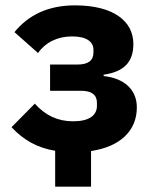

<svg xmlns="http://www.w3.org/2000/svg" viewBox="-20 -557 571 717"><path d="M186 6C118 -5 67 -35 23 -82L110 -170C149 -126 196 -104 253 -104C313 -104 342 -126 342 -162V-173C342 -203 322 -218 283 -218H167V-316H270C309 -316 329 -331 329 -361V-371C329 -402 302 -421 249 -421C194 -421 149 -398 122 -359L34 -437C86 -501 160 -537 260 -537C405 -537 478 -477 478 -393C478 -325 443 -289 367 -278V-273C443 -265 491 -223 491 -156C491 -68 428 -9 320 7V140H186Z"/></svg>

Font: Plexus Sans Bold
Style: Regular
Weight: 700
Version: Version 2.001;PS 002.001;hotconv 1.0.70;makeotf.lib2.5.58329